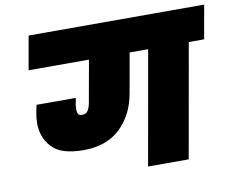

<svg xmlns="http://www.w3.org/2000/svg" viewBox="-80 -844 1161 949"><g transform="rotate(-10 500.5 -370.0)"><path d="M1001 -740 971 -571H894L793 0H589L690 -571H597L562 -373Q543 -265 474 -200Q405 -135 290 -135Q177 -135 131.5 -184.5Q86 -234 86 -305Q86 -332 92 -363Q96 -385 99 -396H296L290 -364Q288 -351 288 -340Q288 -330 291.5 -319Q295 -308 314 -308Q333 -308 342.5 -323.5Q352 -339 356 -364L393 -571H90L120 -740Z"/></g></svg>

Font: Fz Poppins Black
Style: Italic
Weight: 900
Italic angle: -10°
Designer: Ninad Kale (Devanagari), Jonny Pinhorn (Latin)
Foundry: Indian Type Foundry
Version: Vit hóa bi Vntype.Com & FontZin.Com